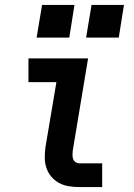

<svg xmlns="http://www.w3.org/2000/svg" viewBox="-20 -756 540 776"><path d="M300 0Q278 0 257 -3.5Q236 -7 218 -17Q200 -27 187 -42.5Q174 -58 167.5 -77.5Q161 -97 161 -119Q161 -141 164 -163L208 -424H95V-520H336L274 -147Q273 -138 273 -129.5Q273 -121 275.5 -113.5Q278 -106 285 -101Q292 -96 300 -96H393V0ZM460 -604H328L350 -736H481ZM260 -604H128L150 -736H281Z"/></svg>

Font: Iosevka SS04
Style: Bold Italic
Weight: 700
Italic angle: -9°
Monospace: yes
Designer: Belleve Invis
Foundry: Belleve Invis
Version: Version 19.0.0; ttfautohint (v1.8.4)